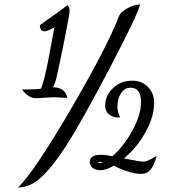

<svg xmlns="http://www.w3.org/2000/svg" viewBox="-20 -740 783 847"><path d="M60 87Q132 16 292 -257.5Q452 -531 506 -671Q512 -687 542 -703.5Q572 -720 598 -720Q586 -672 463 -437.5Q340 -203 272 -97Q213 -6 163.5 40.5Q114 87 60 87ZM77 -345Q139 -345 161 -349Q177 -388 198 -501Q219 -614 220 -620Q190 -602 178 -602Q156 -602 156 -628Q156 -629 175 -643L226 -679Q257 -701 277 -717Q287 -708 287 -694Q287 -668 235 -423Q225 -374 214 -355Q267 -355 277 -308Q235 -311 224 -311Q206 -311 179 -309Q152 -307 136 -307Q107 -307 77 -345ZM376 -25Q376 -57 424 -57Q446 -57 476 -51Q524 -92 563 -162Q602 -232 602 -290Q602 -353 556 -353Q530 -353 514 -329Q498 -305 498 -267Q498 -248 510 -222H491Q444 -233 444 -274Q444 -318 478 -351Q512 -384 564 -384Q606 -384 633 -356Q660 -328 660 -287Q660 -225 622 -157Q584 -89 527 -41Q595 -27 615 -27Q629 -27 671 -52Q660 -11 644.5 8Q629 27 603 27Q554 27 482 -9Q448 11 423 11Q403 11 389.5 1Q376 -9 376 -25ZM413 -24Q413 -21 421 -21Q427 -21 435 -25Q429 -26 421 -26Q413 -26 413 -24Z"/></svg>

Font: TypoPRO Dancing Script
Style: Bold
Weight: 700
Designer: Pablo Impallari
Foundry: Pablo Impallari. www.impallari.com Igino Marini. www.ikern.com
Version: Version 1.002